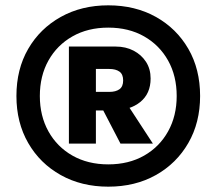

<svg xmlns="http://www.w3.org/2000/svg" viewBox="-20 -690 812 720"><path d="M386 10Q285.8 10 207.9 -33.5Q130 -77 85.8 -153.7Q41.6 -230.4 41.6 -330Q41.6 -430.6 85.8 -506.8Q130 -583 207.9 -626.5Q285.8 -670 386 -670Q486.8 -670 564.4 -626.7Q642 -583.4 686.2 -507Q730.4 -430.6 730.4 -330Q730.4 -230.4 686.2 -153.7Q642 -77 564.4 -33.5Q486.8 10 386 10ZM431.8 -151.4 357 -295.4 444.4 -318.4 553.4 -151.4ZM386 -73.6Q462.8 -73.6 520.5 -106.5Q578.2 -139.4 610.4 -197.4Q642.6 -255.4 642.6 -330Q642.6 -405.2 610.4 -462.9Q578.2 -520.6 520.5 -553.5Q462.8 -586.4 386 -586.4Q309.6 -586.4 251.7 -553.5Q193.8 -520.6 161.6 -462.9Q129.4 -405.2 129.4 -330Q129.4 -255.4 161.6 -197.4Q193.8 -139.4 251.7 -106.5Q309.6 -73.6 386 -73.6ZM238.4 -151.4V-515.4H413.8Q451.6 -515.4 481 -500Q510.4 -484.6 527.6 -458Q544.8 -431.4 544.8 -395.6Q544.8 -338.8 505.8 -307.3Q466.8 -275.8 401.8 -275.8H339.6V-151.4ZM339.6 -345.4H390Q414 -345.4 427.9 -355.3Q441.8 -365.2 441.8 -388.4Q441.8 -411.6 427.9 -421.5Q414 -431.4 390 -431.4H339.6Z"/></svg>

Font: Work Sans
Style: Regular
Weight: 400
Designer: Wei Huang
Foundry: Wei Huang
Version: Version 2.006; ttfautohint (v1.8.1.43-b0c9)